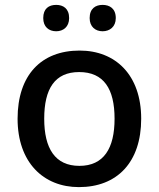

<svg xmlns="http://www.w3.org/2000/svg" viewBox="-20 -756 649 786"><path d="M157 -682C157 -646 180 -628 210 -628C239 -628 263 -646 263 -682C263 -721 239 -736 210 -736C180 -736 157 -721 157 -682ZM347 -682C347 -646 371 -628 400 -628C429 -628 454 -646 454 -682C454 -721 429 -736 400 -736C371 -736 347 -721 347 -682ZM558 -270C558 -449 453 -549 306 -549C149 -549 52 -449 52 -270C52 -91 158 10 303 10C459 10 558 -91 558 -270ZM161 -270C161 -392 204 -461 304 -461C405 -461 449 -392 449 -270C449 -149 405 -77 305 -77C205 -77 161 -149 161 -270Z"/></svg>

Font: Noto Sans Bamum Medium
Style: Regular
Weight: 500
Designer: Monotype Design Team
Foundry: Monotype Imaging Inc.
Version: Version 2.002